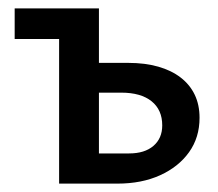

<svg xmlns="http://www.w3.org/2000/svg" viewBox="-20 -438 521 458"><path d="M121 0V-418H216V-72H288Q325 -72 346 -90Q367 -108 367 -139Q367 -176 341.5 -196.5Q316 -217 269 -217H190V-288H286Q326 -288 357.5 -279Q389 -270 411 -253Q433 -236 444.5 -212Q456 -188 456 -157Q456 -110 431 -75Q406 -40 362 -20Q318 0 260 0ZM15 -345V-418H168V-345Z"/></svg>

Font: Ysabeau Office SemiBold
Style: Regular
Weight: 600
Designer: Christian Thalmann (Catharsis Fonts)
Version: Version 2.001;gftools[0.9.30]; featfreeze: tnum,lnum,ss02